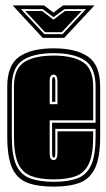

<svg xmlns="http://www.w3.org/2000/svg" viewBox="-20 -684 395 715"><path d="M180 11Q120 11 82 -3.5Q44 -18 25.5 -58Q7 -98 7 -176V-361Q7 -442 52 -473Q97 -504 180 -504Q263 -504 308 -473Q353 -442 353 -361V-176Q353 -98 334 -58Q315 -18 277 -3.5Q239 11 180 11ZM180 -7Q234 -7 268.5 -20Q303 -33 319.5 -69.5Q336 -106 336 -176V-204H186V-115Q186 -104 184.5 -100.5Q183 -97 180 -97Q174 -97 174 -115V-227H336V-361Q336 -433 295.5 -459.5Q255 -486 180 -486Q105 -486 64.5 -459.5Q24 -433 24 -361V-176Q24 -106 40.5 -69.5Q57 -33 92 -20Q127 -7 180 -7ZM180 -16Q129 -16 96 -28.5Q63 -41 47.5 -75.5Q32 -110 32 -176V-361Q32 -428 70 -452.5Q108 -477 180 -477Q251 -477 289 -452.5Q327 -428 327 -361V-236H165V-115Q165 -99 169 -93.5Q173 -88 180 -88Q194 -88 194 -115V-195H327V-176Q327 -110 311.5 -75.5Q296 -41 263.5 -28.5Q231 -16 180 -16ZM165 -296H194V-381Q194 -406 180 -406Q173 -406 169 -401Q165 -396 165 -381ZM174 -305V-382Q174 -397 180 -397Q186 -397 186 -382V-305ZM139 -543 27 -664H144L179 -637L215 -664H332L219 -543ZM58 -650 145 -557H213L300 -650H220L179 -620L139 -650ZM74 -643H137L179 -611L222 -643H284L210 -564H148Z"/></svg>

Font: Alumni Sans Collegiate One SC
Style: Regular
Weight: 400
Designer: Robert E. Leuschke
Foundry: Robert E. Leuschke
Version: Version 1.100